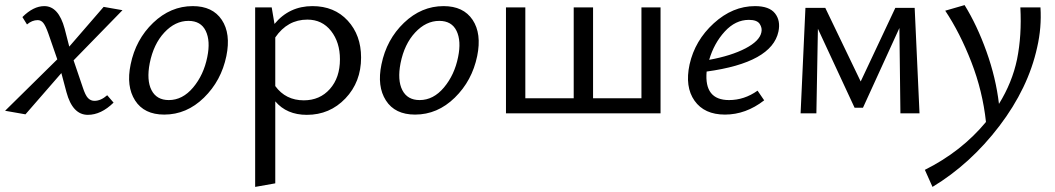

<svg xmlns="http://www.w3.org/2000/svg" viewBox="-32 -445 4145 754"><path d="M339 -49Q364 -49 389 -71L414 -42Q365 6 313 6Q253 6 229 -83L209 -158L68 4L-12 -10L193 -212L158 -313Q147 -344 138 -355Q129 -366 116 -366Q94 -366 74 -349L56 -378Q99 -421 142 -421Q198 -421 222 -332L240 -262L375 -418L449 -405L257 -208L293 -102Q303 -71 313.5 -60Q324 -49 339 -49Z M613 5Q534 5 498.5 -50.5Q463 -106 481 -192Q501 -290 569.5 -355.5Q638 -421 725 -421Q803 -421 839 -367Q875 -313 857 -225Q837 -128 769 -61.5Q701 5 613 5ZM631 -52Q685 -52 726.5 -101.5Q768 -151 782 -221Q795 -284 776 -323.5Q757 -363 708 -363Q656 -363 613.5 -317.5Q571 -272 556 -197Q543 -130 563 -91Q583 -52 631 -52Z M1195 -421Q1281 -421 1333.5 -364Q1386 -307 1386 -219Q1386 -123 1324.5 -58.5Q1263 6 1173 6Q1094 6 1049 -47V275L970 289V-416H1035L1046 -351Q1104 -421 1195 -421ZM1161 -51Q1224 -51 1263.5 -95.5Q1303 -140 1303 -212Q1303 -279 1268 -323.5Q1233 -368 1175 -368Q1097 -368 1049 -298V-107Q1090 -51 1161 -51Z M1598 5Q1519 5 1483.5 -50.5Q1448 -106 1466 -192Q1486 -290 1554.5 -355.5Q1623 -421 1710 -421Q1788 -421 1824 -367Q1860 -313 1842 -225Q1822 -128 1754 -61.5Q1686 5 1598 5ZM1616 -52Q1670 -52 1711.5 -101.5Q1753 -151 1767 -221Q1780 -284 1761 -323.5Q1742 -363 1693 -363Q1641 -363 1598.5 -317.5Q1556 -272 1541 -197Q1528 -130 1548 -91Q1568 -52 1616 -52Z M2487 -416H2562V0H1955V-416H2031V-59H2221V-416H2297V-59H2487Z M2933 -421Q2989 -421 3011.5 -392.5Q3034 -364 3025 -321Q2999 -199 2743 -164Q2733 -52 2831 -52Q2891 -52 2943 -89L2969 -51Q2897 5 2815 5Q2734 5 2695.5 -49.5Q2657 -104 2676 -192Q2697 -286 2771 -353.5Q2845 -421 2933 -421ZM2958 -318Q2962 -335 2951.5 -351Q2941 -367 2909 -367Q2856 -367 2814 -321Q2772 -275 2753 -210Q2840 -226 2895.5 -255Q2951 -284 2958 -318Z M3579 0H3504L3500 -335L3357 -22H3324L3180 -332L3174 0H3112L3131 -414H3209L3348 -125L3484 -414H3560Z M4054 -416Q4059 -337 4041 -259Q4006 -99 3892.5 50Q3779 199 3630 289L3600 222Q3744 150 3840 34Q3827 -87 3782.5 -201.5Q3738 -316 3680 -403L3756 -425Q3805 -346 3842 -242.5Q3879 -139 3891 -37Q3943 -121 3962 -212Q3981 -306 3975 -416Z"/></svg>

Font: EauTest Medium
Style: Italic
Weight: 500
Italic angle: -12°
Designer: Christian Thalmann (Catharsis Fonts)
Version: Version 0.001;PS 000.001;hotconv 1.0.88;makeotf.lib2.5.64775